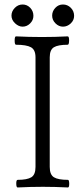

<svg xmlns="http://www.w3.org/2000/svg" viewBox="-20 -827 365 850"><path d="M258.8 -709Q240.2 -709 225.6 -723.6Q210.9 -738.3 210.9 -757.8Q210.9 -777.3 224.9 -792.2Q238.8 -807.1 258.8 -807.1Q278.8 -807.1 293.5 -792.5Q308.1 -777.8 308.1 -756.8Q308.1 -737.3 293 -723.1Q277.8 -709 258.8 -709ZM80.1 -709Q62.5 -709 46.6 -723.9Q30.8 -738.8 30.8 -757.8Q30.8 -776.9 45.4 -792Q60.1 -807.1 80.1 -807.1Q99.6 -807.1 113.8 -792.5Q127.9 -777.8 127.9 -756.8Q127.9 -737.8 113.5 -723.4Q99.1 -709 80.1 -709ZM58.1 2.9Q52.2 2.9 52 -13.9Q51.8 -30.8 58.1 -30.8Q100.1 -30.8 118.7 -42.2Q137.2 -53.7 137.2 -87.9V-573.2Q137.2 -606.4 117.2 -617.7Q97.2 -628.9 50.8 -628.9Q44.9 -628.9 44.9 -647.5Q44.9 -666 50.8 -666Q107.9 -663.1 166 -663.1Q222.7 -663.1 279.8 -666Q286.1 -666 285.9 -647.5Q285.6 -628.9 279.8 -628.9Q236.8 -628.9 218.5 -617.7Q200.2 -606.4 200.2 -573.2V-87.9Q200.2 -53.7 218.8 -42.2Q237.3 -30.8 280.8 -30.8Q286.1 -30.8 286.4 -13.9Q286.6 2.9 280.8 2.9Q223.6 0 169.9 0Q113.8 0 58.1 2.9Z"/></svg>

Font: Junicode SmCond Light
Style: Regular
Weight: 300
Width: 4
Designer: Peter S. Baker
Version: Version 2.206